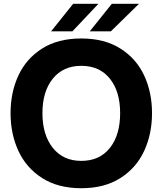

<svg xmlns="http://www.w3.org/2000/svg" viewBox="-20 -982 863 1018"><path d="M36 -382Q36 -492 77.5 -581.5Q119 -671 203 -724.5Q287 -778 411 -778Q534 -778 618.5 -724.5Q703 -671 744.5 -581.5Q786 -492 786 -382Q786 -272 744.5 -182Q703 -92 618.5 -38Q534 16 411 16Q288 16 203.5 -38Q119 -92 77.5 -182Q36 -272 36 -382ZM617 -382Q617 -497 562.5 -565Q508 -633 411 -633Q315 -633 260 -565Q205 -497 205 -382Q205 -267 260 -198Q315 -129 411 -129Q508 -129 562.5 -197.5Q617 -266 617 -382ZM364 -816H251L368 -962H502ZM568 -816H456L573 -962H717Z"/></svg>

Font: Open Sauce One ExtraBold
Style: Regular
Weight: 800
Designer: Alfredo Marco Pradil
Foundry: Creative Sauce Fz LLC
Version: Version 1.477